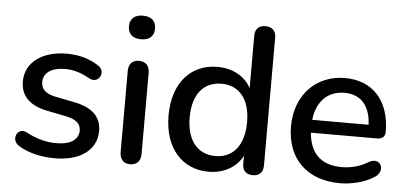

<svg xmlns="http://www.w3.org/2000/svg" viewBox="-50 -813 1954 923"><g transform="rotate(5 927.5 -351.5)"><path d="M242 9C363 9 443 -47 443 -140C443 -210 398 -251 311 -268L216 -287C171 -297 150 -318 150 -351C150 -394 186 -423 256 -423C293 -423 333 -412 374 -388C421 -363 453 -427 411 -453C367 -483 314 -497 256 -497C138 -497 57 -438 57 -346C57 -277 100 -233 183 -216L278 -197C326 -187 350 -168 350 -134C350 -92 314 -64 243 -64C197 -64 149 -75 97 -103C51 -127 22 -62 66 -35C117 -3 183 9 242 9Z M605 -597C646 -597 668 -618 668 -654C668 -691 645 -711 605 -711C565 -711 542 -691 542 -654C542 -618 565 -597 605 -597ZM605 6C638 6 656 -14 656 -49V-439C656 -474 637 -493 605 -493C573 -493 555 -474 555 -439V-49C555 -14 573 6 605 6Z M984 9C1058 9 1118 -26 1147 -82V-44C1147 -11 1165 7 1197 7C1229 7 1247 -11 1247 -44V-661C1247 -694 1228 -712 1196 -712C1164 -712 1146 -694 1146 -661V-408C1118 -463 1057 -497 984 -497C854 -497 769 -400 769 -244C769 -88 855 9 984 9ZM1010 -69C926 -69 871 -130 871 -244C871 -358 926 -418 1010 -418C1093 -418 1148 -358 1148 -244C1148 -130 1093 -69 1010 -69Z M1618 9C1673 9 1739 -7 1784 -37C1834 -70 1802 -137 1746 -104C1705 -78 1659 -69 1619 -69C1522 -69 1466 -120 1458 -221H1776C1802 -221 1816 -233 1816 -255C1816 -405 1734 -497 1599 -497C1459 -497 1360 -394 1360 -243C1360 -87 1459 9 1618 9ZM1603 -426C1682 -426 1727 -374 1731 -283H1459C1468 -369 1519 -426 1603 -426Z"/></g></svg>

Font: Nunito SemiBold
Style: Regular
Weight: 600
Designer: Vernon Adams
Foundry: Vernon Adams
Version: Version 3.602